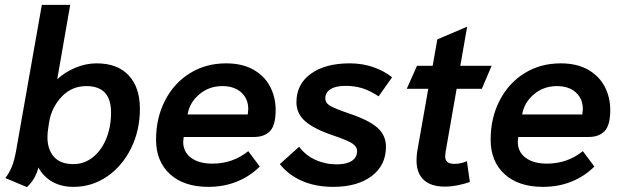

<svg xmlns="http://www.w3.org/2000/svg" viewBox="-20 -754 2545 785"><path d="M2 -26Q19 -49 28.5 -72.5Q38 -96 45 -133L151 -734H267L214 -430Q245 -459 288 -477Q331 -495 375 -495Q460 -495 506 -446Q552 -397 552 -309Q552 -221 516 -148Q480 -75 418 -32.5Q356 10 281 10Q231 10 194.5 -10.5Q158 -31 137 -69Q125 -21 90 11ZM434 -294Q434 -402 333 -402Q273 -402 232 -358.5Q191 -315 181 -255L177 -229Q174 -211 174 -193Q174 -143 200.5 -113Q227 -83 280 -83Q324 -83 359 -110.5Q394 -138 414 -186Q434 -234 434 -294Z M618 -183Q618 -272 655 -343.5Q692 -415 757 -455Q822 -495 904 -495Q970 -495 1015.5 -469.5Q1061 -444 1084 -400.5Q1107 -357 1107 -304Q1107 -242 1084 -218Q1061 -194 1019 -194H731Q729 -180 729 -174Q729 -133 761 -109Q793 -85 848 -85Q932 -85 995 -136L1042 -73Q1002 -33 948.5 -11.5Q895 10 832 10Q732 10 675 -42Q618 -94 618 -183ZM993 -286Q995 -302 995 -308Q995 -350 966.5 -376Q938 -402 889 -402Q835 -402 795 -368.5Q755 -335 747 -286Z M1124 -83 1203 -154Q1229 -119 1269.5 -100.5Q1310 -82 1357 -82Q1396 -82 1418 -96Q1440 -110 1440 -137Q1440 -154 1421 -167Q1402 -180 1343 -200Q1263 -227 1227.5 -258.5Q1192 -290 1192 -336Q1192 -410 1251 -452.5Q1310 -495 1410 -495Q1461 -495 1505 -480Q1549 -465 1583 -438L1528 -360Q1492 -384 1460.5 -393.5Q1429 -403 1393 -403Q1353 -403 1331.5 -389.5Q1310 -376 1310 -352Q1310 -333 1329.5 -321.5Q1349 -310 1407 -290Q1488 -263 1523 -232Q1558 -201 1558 -154Q1558 -78 1499.5 -34Q1441 10 1342 10Q1271 10 1215.5 -14Q1160 -38 1124 -83Z M1683 -98Q1683 -117 1686 -136L1731 -391H1643L1685 -485H1749L1768 -593L1890 -645L1862 -485H1990L1950 -391H1847L1802 -134Q1800 -120 1800 -116Q1800 -99 1809.5 -91.5Q1819 -84 1838 -84Q1864 -84 1889 -95L1901 -10Q1883 -3 1853.5 3Q1824 9 1799 9Q1742 9 1712.5 -18.5Q1683 -46 1683 -98Z M1986 -183Q1986 -272 2023 -343.5Q2060 -415 2125 -455Q2190 -495 2272 -495Q2338 -495 2383.5 -469.5Q2429 -444 2452 -400.5Q2475 -357 2475 -304Q2475 -242 2452 -218Q2429 -194 2387 -194H2099Q2097 -180 2097 -174Q2097 -133 2129 -109Q2161 -85 2216 -85Q2300 -85 2363 -136L2410 -73Q2370 -33 2316.5 -11.5Q2263 10 2200 10Q2100 10 2043 -42Q1986 -94 1986 -183ZM2361 -286Q2363 -302 2363 -308Q2363 -350 2334.5 -376Q2306 -402 2257 -402Q2203 -402 2163 -368.5Q2123 -335 2115 -286Z"/></svg>

Font: Niramit SemiBold
Style: Italic
Weight: 600
Italic angle: -10°
Designer: Katatrad Aksorn Co.,Ltd.
Foundry: Cadson Demak Co.,Ltd.
Version: Version 1.001; ttfautohint (v1.6)